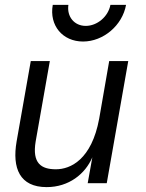

<svg xmlns="http://www.w3.org/2000/svg" viewBox="-20 -750 599 786"><path d="M171 16C262 16 329 -38 358 -106L339 0H417L505 -500H427L386 -264C355 -97 269 -57 209 -57C149 -57 111 -81 126 -171L184 -500H106L48 -171C29 -61 61 16 171 16ZM196 -730C181 -646 236 -580 320 -580C403 -580 481 -646 496 -730H432C423 -682 378 -644 331 -644C284 -644 253 -682 260 -730Z"/></svg>

Font: Uncut Sans
Style: Italic
Weight: 400
Italic angle: -10°
Designer: Kasper Nordkvist
Foundry: Uncut Type
Version: Version 1.111;FEAKit 1.0